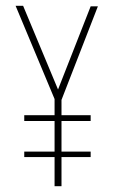

<svg xmlns="http://www.w3.org/2000/svg" viewBox="-20 -645 390 665"><path d="M193 0H169V-101H64V-120H169V-226H64V-246H169V-302L34 -625H60L181 -335L294 -623H319L193 -299V-246H294V-226H193V-120H294V-101H193Z"/></svg>

Font: Inconsolata ExtraCondensed ExtraLight
Style: Regular
Weight: 200
Width: 2
Monospace: yes
Designer: Raph Levien, Cyreal, Brenton Simpson
Foundry: Raph Levien, Cyreal, Google
Version: Version 3.001; ttfautohint (v1.8.2.53-6de2)